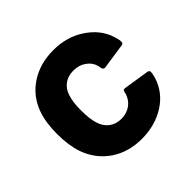

<svg xmlns="http://www.w3.org/2000/svg" viewBox="-137 -663 811 811"><g transform="rotate(-45 268.5 -257.0)"><path d="M56 -142Q39 -192 39 -260Q39 -327 56 -376Q80 -444 139 -483Q198 -522 278 -522Q358 -522 418.5 -482Q479 -442 499 -381Q507 -357 507 -345V-343Q507 -334 497 -332L382 -315H380Q371 -315 368 -325L365 -341Q358 -367 334 -384Q310 -401 277 -401Q245 -401 223 -385Q201 -369 192 -341Q181 -311 181 -259Q181 -207 191 -177Q200 -147 222.5 -130Q245 -113 277 -113Q308 -113 331.5 -129.5Q355 -146 364 -175Q365 -177 365 -181Q366 -182 366 -184Q367 -196 380 -194L495 -176Q505 -174 505 -165Q505 -157 499 -135Q478 -68 417.5 -30Q357 8 278 8Q198 8 139.5 -32Q81 -72 56 -142Z"/></g></svg>

Font: Amber EN
Style: Bold
Weight: 700
Designer: Jeremy Tribby
Foundry: Tribby Type
Version: Version 1.408 November 24, 2021